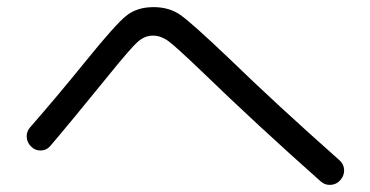

<svg xmlns="http://www.w3.org/2000/svg" viewBox="-20 -617 1040 539"><path d="M121 -207Q111 -195 95 -194.5Q79 -194 68 -205Q56 -216 55 -232Q54 -248 65 -260Q141 -347 222 -447Q303 -547 333.5 -572Q364 -597 411 -597Q455 -597 486.5 -575Q518 -553 622 -454Q757 -323 932 -168Q945 -157 946 -141Q947 -125 936 -112Q925 -99 908.5 -98Q892 -97 880 -108Q702 -266 547 -416Q475 -485 453.5 -501Q432 -517 409 -517Q386 -517 366 -499Q346 -481 287 -408Q174 -269 121 -207Z"/></svg>

Font: Rounded Mplus 1c
Style: Regular
Weight: 400
Version: Version 1.059.20150529